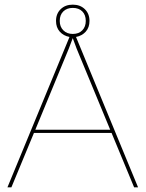

<svg xmlns="http://www.w3.org/2000/svg" viewBox="-20 -806 626 826"><path d="M460 -234H126L29 0H12L279 -647Q253 -652 237 -670Q221 -688 221 -716Q221 -747 241 -766.5Q261 -786 293 -786Q325 -786 345 -766.5Q365 -747 365 -716Q365 -688 349 -670Q333 -652 307 -647L574 0H557ZM293 -660Q319 -660 334 -675.5Q349 -691 349 -716Q349 -742 334 -757Q319 -772 293 -772Q268 -772 252.5 -757Q237 -742 237 -716Q237 -691 252.5 -675.5Q268 -660 293 -660ZM454 -248 310 -596 293 -642 276 -597 132 -248Z"/></svg>

Font: Work Sans Thin
Style: Regular
Weight: 260
Designer: Wei Huang
Foundry: Wei Huang
Version: Version 1.500